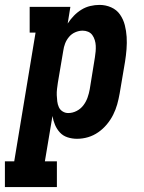

<svg xmlns="http://www.w3.org/2000/svg" viewBox="-69 -558 589 783"><path d="M-49 205V100H-11L76 -425H52V-530H218L207 -462Q218 -479 232 -493.5Q246 -508 263 -518.5Q280 -529 299 -533.5Q318 -538 337 -538Q362 -538 384.5 -528Q407 -518 420.5 -498.5Q434 -479 440 -455.5Q446 -432 447.5 -407.5Q449 -383 447 -357.5Q445 -332 441 -307L419 -177Q415 -154 409 -132.5Q403 -111 392.5 -90Q382 -69 366.5 -50.5Q351 -32 331.5 -18.5Q312 -5 290 1.5Q268 8 245 8Q225 8 206.5 2Q188 -4 175.5 -17.5Q163 -31 155.5 -48.5Q148 -66 145 -85L114 100H163V205ZM209 -97Q227 -97 243.5 -105.5Q260 -114 271 -128.5Q282 -143 288 -160Q294 -177 297 -194L318 -324Q320 -336 321 -348Q322 -360 321.5 -371.5Q321 -383 317.5 -394.5Q314 -406 307.5 -415Q301 -424 290.5 -428.5Q280 -433 268 -433Q253 -433 238 -426.5Q223 -420 212.5 -407.5Q202 -395 196.5 -380.5Q191 -366 189 -351L167 -221Q165 -208 163.5 -195Q162 -182 162.5 -169.5Q163 -157 164.5 -144.5Q166 -132 171 -121Q176 -110 186.5 -103.5Q197 -97 209 -97Z"/></svg>

Font: Iosevka Slab Extrabold Oblique
Style: Regular
Weight: 800
Italic angle: -9°
Monospace: yes
Designer: Belleve Invis
Foundry: Belleve Invis
Version: Version 11.1.1; ttfautohint (v1.8.3)